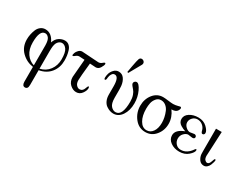

<svg xmlns="http://www.w3.org/2000/svg" viewBox="-89 -1325 2829 2210"><g transform="rotate(30 1325.5 -220.0)"><path d="M42 -232.9Q42 -265.1 48.6 -298.6Q55.2 -332 68.6 -365Q82 -397.9 109.1 -418.9Q136.2 -439.9 171.9 -439.9Q255.9 -439.9 300.8 -340.8Q317.9 -392.6 355 -416.3Q392.1 -439.9 430.2 -439.9Q464.4 -439.9 487.8 -418.9Q511.2 -397.9 521.7 -363.5Q532.2 -329.1 536.1 -299.1Q540 -269 540 -235.8Q540 -144 487.1 -76.9Q434.1 -9.8 336.9 7.8V202.1Q336.9 234.4 327.1 246.1Q315.9 259.3 298.8 258.8Q262.7 258.8 261.2 206.1V7.8Q171.4 -5.4 106.7 -69.1Q42 -132.8 42 -232.9ZM118.2 -235.8Q118.2 -145 158.7 -87.9Q199.2 -30.8 261.2 -13.2V-278.8Q260.3 -345.7 239.7 -372.3Q219.2 -398.9 192.9 -398.9Q118.2 -398.9 118.2 -235.8ZM336.9 -12.2Q414.1 -29.3 459 -89.6Q503.9 -149.9 503.9 -232.9Q503.9 -324.7 477.1 -361.8Q450.2 -398.9 416 -398.9Q387.2 -398.9 364 -372.1Q340.8 -345.2 337.9 -282.2Q336.9 -269 336.9 -243.2Z M586.9 -341.8Q586.9 -348.6 593.3 -367.9Q599.6 -387.2 619.6 -408.2Q639.6 -429.2 665.5 -429.2Q676.8 -429.2 775.6 -422.1Q874.5 -415 885.7 -415Q910.6 -415 929.7 -431.6Q948.7 -448.2 955.6 -448.2Q965.3 -448.2 965.8 -436Q965.8 -418 944.8 -383.5Q923.8 -349.1 887.7 -349.1Q886.7 -349.1 810.5 -354Q790.5 -162.1 790.5 -123Q790.5 -81.1 810.5 -59.1Q830.6 -37.1 853.5 -37.1Q873.5 -37.1 887.7 -49.6Q901.9 -62 906.7 -77.4Q911.6 -92.8 917.7 -105.5Q923.8 -118.2 928.7 -118.2Q938.5 -118.2 938.5 -99.1Q938.5 -65.9 910.2 -27.3Q881.8 11.2 835.4 11.2Q792.5 11.2 753.7 -23.9Q714.8 -59.1 714.8 -121.1Q714.8 -135.3 734.9 -359.9Q716.8 -360.8 694.3 -362.3Q671.9 -363.8 665.5 -363.8Q642.6 -363.8 623 -347.4Q603.5 -331.1 596.7 -331.1Q586.9 -330.6 586.9 -341.8Z M1041 -301.8Q1041 -326.7 1049.6 -355.7Q1058.1 -384.8 1083.7 -412.4Q1109.4 -439.9 1146 -439.9Q1191.9 -439.9 1218.5 -402.6Q1245.1 -365.2 1251 -311Q1252.9 -293.9 1253.4 -261.2V-155.8Q1253.4 -78.6 1281.7 -47.4Q1310.1 -16.1 1343.3 -16.1Q1432.1 -16.1 1432.1 -206.1Q1432.1 -252.9 1419.2 -289.1Q1406.2 -325.2 1390.6 -342Q1375 -358.9 1362.1 -376Q1349.1 -393.1 1349.1 -404.8Q1349.1 -418 1359.6 -428.5Q1370.1 -439 1383.3 -439Q1415.5 -439 1449.5 -366.9Q1483.4 -294.9 1483.4 -212.9Q1483.4 -116.7 1440.2 -52.7Q1397 11.2 1329.1 11.2Q1307.1 11.2 1283.7 3.7Q1260.3 -3.9 1234.6 -21.5Q1209 -39.1 1193.1 -73.5Q1177.2 -107.9 1177.2 -154.8V-263.2Q1177.2 -388.2 1121.1 -388.2Q1113.3 -388.2 1104.2 -384.5Q1095.2 -380.9 1083.7 -363.5Q1072.3 -346.2 1068.4 -315.9Q1068.4 -314.9 1067.9 -309.1Q1067.4 -303.2 1066.9 -299.1Q1066.4 -294.9 1064.7 -290Q1063 -285.2 1060.1 -282Q1057.1 -278.8 1053.2 -278.8Q1041 -278.8 1041 -301.8ZM1231.4 -484.9Q1237.3 -517.1 1246.1 -567.9Q1262.2 -655.8 1270.8 -677.5Q1279.3 -699.2 1302.2 -699.2Q1316.4 -699.2 1328.9 -688.7Q1341.3 -678.2 1341.3 -662.1Q1341.3 -652.3 1336.2 -641.6Q1331.1 -630.9 1292 -563Q1265.1 -515.1 1246.1 -481Z M1554.2 -224.1Q1554.2 -313 1605.2 -377Q1656.2 -440.9 1735.4 -440.9Q1759.3 -440.9 1803.7 -435.1Q1848.1 -429.2 1871.1 -429.2H1872.1Q1902.8 -430.2 1929.9 -437.5Q1957 -444.8 1959 -444.8Q1974.1 -444.8 1974.1 -428.2Q1974.1 -422.4 1971.2 -413.6Q1968.3 -404.8 1960.2 -393.3Q1952.1 -381.8 1934.1 -374Q1916 -366.2 1890.1 -366.2H1886.2Q1942.4 -290 1942.4 -205.1Q1942.4 -117.2 1889.4 -53Q1836.4 11.2 1754.4 11.2Q1666.5 11.2 1610.4 -60.5Q1554.2 -132.3 1554.2 -224.1ZM1630.4 -228Q1630.4 -133.8 1665.3 -74Q1700.2 -14.2 1757.3 -14.2Q1807.1 -14.2 1838.1 -58.6Q1869.1 -103 1869.1 -176.8Q1869.1 -210 1861.6 -246.6Q1854 -283.2 1839.1 -318.6Q1824.2 -354 1796.1 -376.5Q1768.1 -398.9 1732.4 -398.9Q1694.3 -398.9 1669.7 -368.9Q1645 -338.9 1637.7 -303.5Q1630.4 -268.1 1630.4 -228Z M2041 -112.8Q2041 -186 2150.4 -227.1Q2130.4 -233.9 2117.2 -239.5Q2104 -245.1 2083.5 -257.6Q2063 -270 2052 -288.1Q2041 -306.2 2041 -329.1Q2041 -378.9 2089.1 -409.9Q2137.2 -440.9 2203.1 -440.9Q2273.9 -440.9 2318.1 -398.4Q2362.3 -356 2362.3 -326.2Q2362.3 -314.9 2355.7 -306.9Q2349.1 -298.8 2339.4 -298.8Q2336.4 -298.8 2333.7 -299.3Q2331.1 -299.8 2329.1 -300.8Q2327.1 -301.8 2325.7 -304Q2324.2 -306.2 2322.8 -307.6Q2321.3 -309.1 2319.8 -312.5Q2318.4 -315.9 2317.9 -317.4Q2317.4 -318.8 2315.7 -323Q2314 -327.1 2314 -328.6Q2314 -330.1 2312.5 -334.5Q2311 -338.9 2311 -339.8Q2299.8 -373 2271.5 -395Q2243.2 -417 2207 -417Q2168.9 -417 2143.1 -390.4Q2117.2 -363.8 2117.2 -330.1Q2117.2 -296.9 2145.3 -270.5Q2173.3 -244.1 2201.2 -244.1Q2209 -244.1 2229 -248.5Q2249 -252.9 2258.3 -252.9Q2270.5 -252.9 2278.8 -245.4Q2287.1 -237.8 2287.1 -227.1Q2287.1 -203.1 2257.3 -203.1Q2246.1 -203.1 2228.3 -207Q2210.4 -210.9 2201.2 -210.9Q2172.4 -210.9 2144.8 -182.4Q2117.2 -153.8 2117.2 -113.8Q2117.2 -74.7 2143.3 -45.4Q2169.4 -16.1 2210.4 -16.1Q2292.5 -16.1 2350.1 -103Q2356 -111.8 2362.3 -111.8Q2370.1 -111.8 2370.1 -100.1Q2370.1 -71.3 2323.7 -30Q2277.3 11.2 2205.1 11.2Q2138.2 11.2 2089.6 -23.7Q2041 -58.6 2041 -112.8Z M2441.9 -127.9V-430.2H2518.1L2503.9 -123Q2503.9 -121.1 2503.4 -116.5Q2502.9 -111.8 2502.9 -108.9Q2502.9 -70.8 2517.8 -54.4Q2532.7 -38.1 2548.8 -38.1Q2573.7 -38.1 2586.9 -77.1Q2600.1 -116.2 2604 -119.1Q2609.9 -123 2614.3 -119.1Q2618.7 -115.2 2618.7 -106.9Q2618.7 -101.1 2614.3 -84.5Q2609.9 -67.9 2600.8 -45.4Q2591.8 -22.9 2573.2 -6.6Q2554.7 9.8 2531.7 9.8Q2491.7 9.8 2469.2 -21.7Q2446.8 -53.2 2442.9 -90.8Q2441.9 -103 2441.9 -127.9Z"/></g></svg>

Font: CMU Serif Upright Italic
Style: UprightItalic
Weight: 500
Version: Version 0.7.0